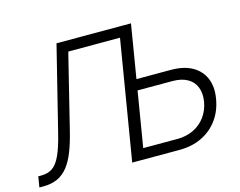

<svg xmlns="http://www.w3.org/2000/svg" viewBox="-105 -882 1296 1036"><g transform="rotate(-15 543.0 -364.0)"><path d="M-5.4 0 4.4 -59.6H21.5Q58.6 -59.6 84.2 -77.1Q109.9 -94.7 129.6 -137.5Q149.4 -180.2 168 -255.9L285.2 -727.5H647.9L638.2 -668H335L232.4 -252.4Q216.8 -188.5 198.2 -141.1Q179.7 -93.8 154.8 -62.3Q129.9 -30.8 96.4 -15.4Q63 0 17.1 0ZM632.8 -429.2H844.2Q916 -429.2 963.1 -402.6Q1010.3 -376 1030.3 -328.1Q1050.3 -280.3 1039.6 -217.8Q1029.3 -151.9 993.9 -102.8Q958.5 -53.7 903.3 -26.9Q848.1 0 776.4 0H513.2L633.8 -727.5H701.2L590.8 -60.1H781.2Q832 -60.1 872.3 -79.6Q912.6 -99.1 938.7 -134.8Q964.8 -170.4 972.7 -217.3Q980 -262.2 966.8 -296.4Q953.6 -330.6 920.7 -349.6Q887.7 -368.7 836.9 -368.7H622.6Z"/></g></svg>

Font: Inter 24pt Light
Style: Italic
Weight: 300
Italic angle: -9.3988°
Designer: Rasmus Andersson
Foundry: rsms
Version: Version 4.001;git-66647c0bb